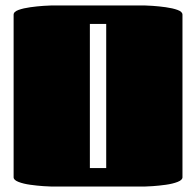

<svg xmlns="http://www.w3.org/2000/svg" viewBox="-20 -685 720 705"><path d="M30 -34V-631Q30 -642 48 -648.5Q66 -655 91.5 -658.5Q117 -662 139.5 -663.5Q162 -665 170 -665H510Q518 -665 540.5 -663.5Q563 -662 588.5 -658.5Q614 -655 632 -648.5Q650 -642 650 -631V-34Q650 -24 632 -17Q614 -10 588.5 -6.5Q563 -3 540.5 -1.5Q518 0 510 0H170Q162 0 139.5 -1.5Q117 -3 91.5 -6.5Q66 -10 48 -17Q30 -24 30 -34ZM310 -68H370V-597H310Z"/></svg>

Font: Gajraj One
Style: Regular
Weight: 400
Designer: Saurabh Sharma
Foundry: Saurabh Sharma
Version: Version 1.000